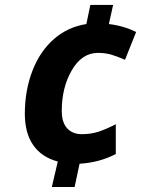

<svg xmlns="http://www.w3.org/2000/svg" viewBox="-20 -744 591 774"><path d="M80.1 -285.2Q80.1 -378.9 110.6 -458.3Q141.1 -537.6 197.5 -586.7Q253.9 -635.7 328.1 -647L344.2 -724.1H436L418.9 -647Q476.1 -640.6 528.8 -615.2L483.9 -502.9Q451.7 -517.1 428 -523.9Q404.3 -530.8 375 -530.8Q310.1 -530.8 269.5 -460.9Q229 -391.1 229 -296.9Q229 -250.5 250.7 -226.8Q272.5 -203.1 309.6 -203.1Q346.7 -203.1 377.2 -213.1Q407.7 -223.1 446.8 -243.2V-123Q379.4 -88.4 300.8 -84L280.8 9.8H189L212.9 -92.8Q147.5 -110.4 113.8 -159.2Q80.1 -208 80.1 -285.2Z"/></svg>

Font: Open Sans Hebrew
Style: Bold Italic
Weight: 700
Italic angle: -12°
Foundry: Ascender Corporation, Yanek Iontef
Version: Version 2.001;PS 002.001;hotconv 1.0.70;makeotf.lib2.5.58329